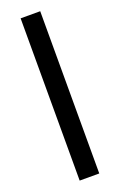

<svg xmlns="http://www.w3.org/2000/svg" viewBox="-146 -782 514 824"><g transform="rotate(-20 111.5 -370.5)"><path d="M156 0H66.5V-741H156Z"/></g></svg>

Font: Myanmar Ethnic
Style: Regular
Weight: 400
Designer: Khon Soe Zaw Thu
Foundry: PaOh Unicode khonsoezawthu@gmail.com and @hotmail.com
Version: Version 1.01 September 27, 2016